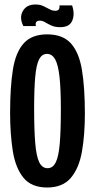

<svg xmlns="http://www.w3.org/2000/svg" viewBox="-20 -824 423 855"><path d="M190 11Q120 11 84.5 -32.5Q49 -76 37 -151.5Q25 -227 25 -322Q25 -437 37.5 -514.5Q50 -592 86 -631.5Q122 -671 190 -671Q259 -671 295.5 -631Q332 -591 345 -512Q358 -433 358 -318Q358 -224 345 -149.5Q332 -75 295.5 -32Q259 11 190 11ZM192 -75Q215 -75 228 -100.5Q241 -126 246 -183.5Q251 -241 251 -338Q251 -428 245 -482Q239 -536 225.5 -560Q212 -584 189 -584Q167 -584 154.5 -560.5Q142 -537 137 -483.5Q132 -430 132 -340Q132 -244 137 -185.5Q142 -127 155 -101Q168 -75 192 -75ZM248 -703Q225 -703 209.5 -710Q194 -717 181.5 -724.5Q169 -732 158 -732Q134 -732 140 -708H84Q65 -745 81.5 -774.5Q98 -804 138 -804Q158 -804 173 -797Q188 -790 200.5 -783Q213 -776 226 -776Q238 -776 242 -782.5Q246 -789 245 -800H301Q314 -762 302 -732.5Q290 -703 248 -703Z"/></svg>

Font: Bricolage Grotesque 96pt Condensed Medium
Style: Regular
Weight: 500
Width: 3
Designer: Mathieu Triay
Foundry: Atelier Triay
Version: Version 1.001; ttfautohint (v1.8.4.7-5d5b);gftools[0.9.33.de